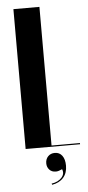

<svg xmlns="http://www.w3.org/2000/svg" viewBox="-60 -733 437 956"><g transform="rotate(-5 158.5 -255.0)"><path d="M45 -699V0H317V-6H175V-699ZM217 116Q227 139 209.5 158.5Q192 178 159 183L161 189Q179 186 193.5 178.5Q208 171 218 159.5Q228 148 233 133Q238 118 238 100Q238 68 224.5 50Q211 32 188 32Q167 32 154 45.5Q141 59 141 80Q141 99 153 112Q165 125 185 125Q193 125 200.5 122.5Q208 120 217 116Z"/></g></svg>

Font: Moniqa Black
Style: Regular
Weight: 900
Designer: Rajesh Rajput
Foundry: Rajesh Rajput
Version: Version 1.000